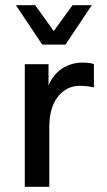

<svg xmlns="http://www.w3.org/2000/svg" viewBox="-20 -716 412 736"><path d="M75 0V-470H166V-388Q184 -431 218.5 -453.5Q253 -476 297 -476Q327 -476 340 -470V-381Q326 -384 313 -385.5Q300 -387 286 -387Q235 -387 202 -345.5Q169 -304 169 -227V0ZM142 -545 41 -696H115L186 -597L258 -696H332L231 -545Z"/></svg>

Font: Gantari Medium
Style: Regular
Weight: 500
Designer: Anugrah Pasau
Foundry: Lafontype
Version: Version 1.000; ttfautohint (v1.8.4.7-5d5b)